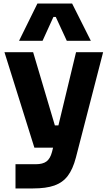

<svg xmlns="http://www.w3.org/2000/svg" viewBox="-20 -841 610 1078"><path d="M67 81H181Q220 81 241 65.5Q262 50 272 12L278 -12H173L5 -548H166L288 -137H308L407 -548H559L406 44Q389 109 360.5 146.5Q332 184 285.5 200.5Q239 217 165 217H67ZM190 -821H385L490 -612H355L293 -746H280L219 -612H87Z"/></svg>

Font: Sora-SIA
Style: Bold
Weight: 700
Designer: Jonathan Barnbrook, Julián Moncada
Foundry: Barnbrook Fonts
Version: Version 2.000